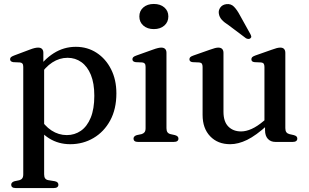

<svg xmlns="http://www.w3.org/2000/svg" viewBox="-20 -717 1560 970"><path d="M199 -450.5V-389.5L203 -380.5V163.5Q203 177 208 184Q213 191 223 193L257 198.5Q266.5 200.5 270.8 205Q275 209.5 275 216.5Q275 224 269.2 228.5Q263.5 233 252 233H59Q47.5 233 42 228.5Q36.5 224 36.5 216.5Q36.5 210 40.8 205.5Q45 201 53.5 198.5L77.5 193.5Q87 191 92.2 184.2Q97.5 177.5 97.5 163.5V-379Q97.5 -390.5 93.5 -395.5Q89.5 -400.5 81 -401.5L47 -403Q38.5 -404.5 34.8 -408.2Q31 -412 31 -417.5Q31 -424 35.2 -428Q39.5 -432 51 -436.5L129.5 -466Q145 -472 154.8 -474.2Q164.5 -476.5 172.5 -476.5Q186 -476.5 192.5 -469.5Q199 -462.5 199 -450.5ZM178 -331 161.5 -357Q200 -415.5 251.2 -448Q302.5 -480.5 363 -480.5Q422 -480.5 468.2 -450.2Q514.5 -420 541.2 -367Q568 -314 568 -245.5Q568 -166 536.8 -108.5Q505.5 -51 452.5 -19.8Q399.5 11.5 335 11.5Q275.5 11.5 228.5 -17.8Q181.5 -47 153 -101L178 -126.5Q204 -81.5 240 -58Q276 -34.5 317.5 -34.5Q357 -34.5 388.5 -56.2Q420 -78 438.2 -122.2Q456.5 -166.5 456.5 -233Q456.5 -296.5 439 -339Q421.5 -381.5 391 -403.2Q360.5 -425 321.5 -425Q280.5 -425 244.2 -401.5Q208 -378 178 -331Z M821 -450.5V-69.5Q821 -56 826 -49Q831 -42 841 -39.5L863.5 -34.5Q872.5 -32 877 -27.8Q881.5 -23.5 881.5 -16.5Q881.5 -9 875.8 -4.5Q870 0 858 0H677Q665.5 0 660 -4.5Q654.5 -9 654.5 -16.5Q654.5 -23 658.8 -27.5Q663 -32 671.5 -34.5L695.5 -39.5Q705 -42.5 710.2 -49Q715.5 -55.5 715.5 -69.5V-379Q715.5 -390.5 711.5 -395.5Q707.5 -400.5 699 -401.5L665 -403Q656.5 -404.5 652.8 -408Q649 -411.5 649 -417.5Q649 -424 653.2 -428.2Q657.5 -432.5 669 -436.5L751.5 -466Q768 -472 777.8 -474.2Q787.5 -476.5 794.5 -476.5Q808 -476.5 814.5 -469.5Q821 -462.5 821 -450.5ZM757 -570Q724.5 -570 704.2 -587.8Q684 -605.5 684 -634Q684 -662 704.2 -679.5Q724.5 -697 757 -697Q790 -697 810.2 -679.5Q830.5 -662 830.5 -634Q830.5 -605.5 810.2 -587.8Q790 -570 757 -570Z M1319 -59V-91L1316 -93.5V-379Q1316 -390 1312.2 -395.2Q1308.5 -400.5 1299.5 -401.5L1266 -403Q1257 -404 1253.5 -407.8Q1250 -411.5 1250 -417Q1250 -424 1254.2 -428.2Q1258.5 -432.5 1269.5 -436.5L1352 -465.5Q1368 -471.5 1378 -474Q1388 -476.5 1396 -476.5Q1409 -476.5 1415.2 -469.5Q1421.5 -462.5 1421.5 -450V-69.5Q1421.5 -56 1426.8 -49Q1432 -42 1442 -39.5L1464 -34.5Q1473.5 -32 1477.8 -27.8Q1482 -23.5 1482 -16.5Q1482 -9 1476.2 -4.5Q1470.5 0 1459 0H1371.5Q1347.5 0 1333.2 -15.5Q1319 -31 1319 -59ZM1003.5 -136.5V-379Q1003.5 -390 999.8 -395.2Q996 -400.5 987 -401.5L953 -403Q944.5 -404 940.8 -407.8Q937 -411.5 937 -417Q937 -424 941.2 -428.2Q945.5 -432.5 957 -436.5L1039.5 -465.5Q1056 -471.5 1065.8 -474Q1075.5 -476.5 1082.5 -476.5Q1096 -476.5 1102.5 -469.5Q1109 -462.5 1109 -450V-152.5Q1109 -102.5 1133.5 -77.8Q1158 -53 1198 -53Q1223 -53 1251.5 -65.8Q1280 -78.5 1313 -106.5L1334.5 -125L1354.5 -105L1332.5 -86Q1273 -32 1228.2 -10.2Q1183.5 11.5 1143 11.5Q1080 11.5 1041.8 -28.5Q1003.5 -68.5 1003.5 -136.5ZM1192 -640 1245 -544.5Q1248 -539 1249.2 -533.5Q1250.5 -528 1245.5 -524Q1241.5 -520 1235.2 -520.2Q1229 -520.5 1223 -523.5L1134.5 -590Q1113 -603.5 1100.5 -617.2Q1088 -631 1085.5 -649Q1083 -665 1093.2 -679.2Q1103.5 -693.5 1123.5 -696Q1146.5 -699 1162 -683.2Q1177.5 -667.5 1192 -640Z"/></svg>

Font: Fraunces 10pt
Style: Regular
Weight: 400
Version: Version 1.000;[b76b70a41]